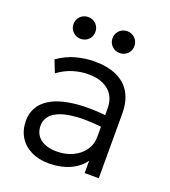

<svg xmlns="http://www.w3.org/2000/svg" viewBox="-130 -786 794 895"><g transform="rotate(20 267.0 -338.0)"><path d="M215.5 15Q163.5 15 125.5 -4Q87.5 -23 67 -57.2Q46.5 -91.5 46.5 -137.5Q46.5 -175.5 66.2 -207.2Q86 -239 128.8 -260.2Q171.5 -281.5 240.5 -288.5Q309.5 -295.5 408.5 -284.5L411 -226Q329.5 -236.5 273.2 -233.5Q217 -230.5 183 -217.5Q149 -204.5 133.8 -184Q118.5 -163.5 118.5 -139Q118.5 -97 148 -73.5Q177.5 -50 230 -50Q274 -50 309 -66.5Q344 -83 364.5 -112Q385 -141 385 -178.5V-320Q385 -357 369 -383.5Q353 -410 322.2 -424.5Q291.5 -439 247.5 -439Q209.5 -439 171.8 -427.5Q134 -416 98 -389.5L74 -450Q118 -481 164.5 -493Q211 -505 253 -505Q319.5 -505 365 -484Q410.5 -463 434 -422Q457.5 -381 457.5 -320.5V0H387.5V-61.5Q361.5 -24.5 316 -4.8Q270.5 15 215.5 15ZM155.5 -581.5Q133 -581.5 117 -597Q101 -612.5 101 -635.5Q101 -650.5 108.2 -663Q115.5 -675.5 128 -682.5Q140.5 -689.5 155.5 -689.5Q177.5 -689.5 193.5 -674Q209.5 -658.5 209.5 -635.5Q209.5 -620 202.2 -607.8Q195 -595.5 182.5 -588.5Q170 -581.5 155.5 -581.5ZM349 -581.5Q326.5 -581.5 310.5 -597Q294.5 -612.5 294.5 -635.5Q294.5 -650.5 301.8 -663Q309 -675.5 321.5 -682.5Q334 -689.5 349 -689.5Q371 -689.5 387 -674Q403 -658.5 403 -635.5Q403 -620 395.8 -607.8Q388.5 -595.5 376 -588.5Q363.5 -581.5 349 -581.5Z"/></g></svg>

Font: Geologica Roman ExtraLight
Style: Regular
Weight: 250
Designer: Sindre Bremnes, Frode Helland
Foundry: Monokrom Skriftforlag AS
Version: Version 1.010;gftools[0.9.28]